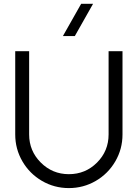

<svg xmlns="http://www.w3.org/2000/svg" viewBox="-20 -961 711 991"><path d="M304.7 -774.9 398.9 -941.4H460.4L366.2 -774.9ZM58.6 -267.1V-696.8H130.4V-267.1Q130.4 -182.1 190.4 -122.1Q250.5 -62 335.4 -62Q420.9 -62 480.7 -121.8Q540.5 -181.6 540.5 -267.1V-696.8H612.3V-267.1Q612.3 -191.9 575.2 -128.2Q538.1 -64.5 474.4 -27.3Q410.6 9.8 335.4 9.8Q260.3 9.8 196.5 -27.3Q132.8 -64.5 95.7 -128.2Q58.6 -191.9 58.6 -267.1Z"/></svg>

Font: Basically A Sans Serif
Style: Regular
Weight: 400
Designer: Hyung-Suk Kim
Foundry: Mental Design
Version: 1.000